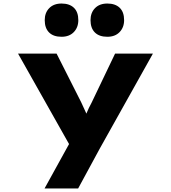

<svg xmlns="http://www.w3.org/2000/svg" viewBox="-20 -836 968 1086"><path d="M232 230 398 -71 387 8 82 -533H300L439 -258Q450 -234 464 -203.5Q478 -173 491 -138L443 -135Q455 -161 469 -194.5Q483 -228 497 -253L631 -533H845L544 5L422 230ZM587 -628Q541 -628 516.5 -652.5Q492 -677 492 -722Q492 -764 517.5 -790Q543 -816 587 -816Q632 -816 657 -792Q682 -768 682 -722Q682 -681 656.5 -654.5Q631 -628 587 -628ZM328 -628Q282 -628 257.5 -652.5Q233 -677 233 -722Q233 -764 258.5 -790Q284 -816 328 -816Q373 -816 398 -792Q423 -768 423 -722Q423 -681 397.5 -654.5Q372 -628 328 -628Z"/></svg>

Font: Lexend Tera ExtraBold
Style: Regular
Weight: 800
Designer: Bonnie Shaver-Troup, Thomas Jockin
Foundry: Lexend
Version: Version 1.007